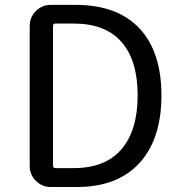

<svg xmlns="http://www.w3.org/2000/svg" viewBox="-20 -753 727 773"><path d="M184.6 0Q149.4 0 124.5 -24.9Q99.6 -49.8 99.6 -85V-648.4Q99.6 -683.6 124.5 -708.5Q149.4 -733.4 184.6 -733.4H284.2Q452.1 -733.4 541 -639.2Q629.9 -544.9 629.9 -369.1Q629.9 -193.4 541.5 -96.7Q453.1 0 288.1 0ZM193.4 -85.9Q193.4 -76.2 203.1 -76.2H276.4Q404.3 -76.2 469.2 -152.3Q534.2 -228.5 534.2 -369.1Q534.2 -509.8 469.2 -584Q404.3 -658.2 276.4 -658.2H203.1Q193.4 -658.2 193.4 -648.4Z"/></svg>

Font: Gen Jyuu GothicX Regular
Style: Regular
Weight: 400
Designer: [Source Han Sans]
Ryoko NISHIZUKA  (kana & ideographs); Paul D. Hunt (Latin, Greek & Cyrillic); Wenlong ZHANG  (bopomofo
Version: Version 1.002.20150607